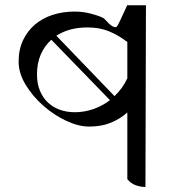

<svg xmlns="http://www.w3.org/2000/svg" viewBox="-20 -632 720 763"><path d="M558 111Q538 111 519 104Q500 97 486 80V-185Q458 -160 421 -144.5Q384 -129 334 -129Q292 -129 243 -152Q194 -175 152 -212Q110 -249 82 -295Q54 -341 54 -387Q54 -435 71.5 -472Q89 -509 119 -534.5Q149 -560 189.5 -573Q230 -586 276 -586Q310 -586 340 -578Q389 -565 396 -556Q431 -516 444 -526Q448 -528 486 -612L484 -611H560ZM277 -186Q315 -186 351 -198.5Q387 -211 417 -234L184 -474Q157 -450 142 -415.5Q127 -381 127 -336Q127 -300 138.5 -272Q150 -244 170 -225Q190 -206 217.5 -196Q245 -186 277 -186ZM486 -465Q451 -492 413.5 -507.5Q376 -523 327 -523Q255 -523 204 -490L435 -250Q451 -265 464 -283Q477 -301 486 -321Z"/></svg>

Font: lguzrati15
Style: Book
Weight: 400
Designer: Jelle Bosma - Monotype Design Team, Universal Thirst
Foundry: Monotype Imaging Inc.
Version: Version 2.106